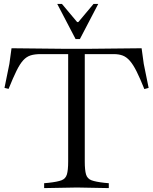

<svg xmlns="http://www.w3.org/2000/svg" viewBox="-20 -960 784 983"><path d="M206 3V-22L228 -24Q274 -29 295 -37Q316 -45 322.5 -67Q329 -89 329 -133V-701H414V-133Q414 -89 420.5 -67Q427 -45 448.5 -37Q470 -29 515 -24L537 -22V3L374 0ZM719 -504Q697 -559 679.5 -594Q662 -629 645 -648.5Q628 -668 608.5 -675.5Q589 -683 562 -683H188Q158 -683 137 -676.5Q116 -670 99 -651.5Q82 -633 64.5 -597.5Q47 -562 24 -505L3 -510L28 -633L39 -713L324 -710H419L705 -713L716 -633L741 -510ZM367 -760 273 -940H297L375 -847H381L459 -940H483L389 -760Z"/></svg>

Font: Baskervville SC
Style: Regular
Weight: 400
Designer: Alexis Faudot, Rémi Forte, Morgane Pierson, Rafael Ribas, Tanguy Vanlaeys, Rosalie Wagner, Thomas Huot-Marchand
Foundry: ANRT
Version: Version 1.100